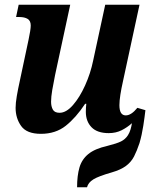

<svg xmlns="http://www.w3.org/2000/svg" viewBox="-20 -556 652 812"><path d="M153 10Q93 10 69.5 -23Q46 -56 46 -100Q46 -120 51 -149.5Q56 -179 64 -215L101 -389Q105 -407 107.5 -423.5Q110 -440 110 -448Q110 -468 97 -476Q84 -484 62 -484H48L59 -536H277L213 -239Q206 -205 201 -175.5Q196 -146 196 -126Q196 -106 203.5 -92.5Q211 -79 232 -79Q260 -79 288.5 -111.5Q317 -144 340 -195Q363 -246 374 -300L425 -536H570L500 -212Q493 -181 489 -155Q485 -129 485 -111Q485 -68 512 -68Q535 -68 561 -100L595 -90Q592 -63 586 -24Q580 15 570 49Q559 82 547 105.5Q535 129 513 145.5Q491 162 453 173Q397 189 375 202.5Q353 216 348 236H306Q306 187 316 152.5Q326 118 353.5 95.5Q381 73 434 61Q474 51 492 42Q510 33 521 16Q528 5 532 -8.5Q536 -22 538 -35Q518 -17 494 -5Q470 7 440 7Q391 7 367 -18Q343 -43 343 -83Q343 -92 343.5 -100.5Q344 -109 345 -117H340Q301 -58 258 -24Q215 10 153 10Z"/></svg>

Font: Noto Serif SemiCondensed
Style: Bold Italic
Weight: 700
Width: 4
Italic angle: -12°
Designer: Monotype Design Team
Foundry: Monotype Imaging Inc.
Version: Version 2.014